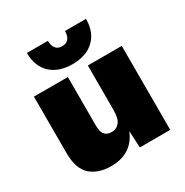

<svg xmlns="http://www.w3.org/2000/svg" viewBox="-167 -847 952 990"><g transform="rotate(-30 309.5 -351.5)"><path d="M214 10Q137 10 92 -30.5Q47 -71 47 -164V-500H249V-211Q249 -173 263 -157Q277 -141 304 -141Q333 -141 350.5 -163Q368 -185 368 -234V-500H570V0H389L384 -100Q339 10 214 10ZM480 -713Q480 -634 433 -589.5Q386 -545 304 -545Q222 -545 175 -589.5Q128 -634 128 -713H253Q253 -685 265.5 -668.5Q278 -652 304 -652Q330 -652 342.5 -668.5Q355 -685 355 -713Z"/></g></svg>

Font: Work Sans ExtraBold
Style: Regular
Weight: 800
Designer: Wei Huang
Foundry: Wei Huang
Version: Version 2.012; ttfautohint (v1.8.3)